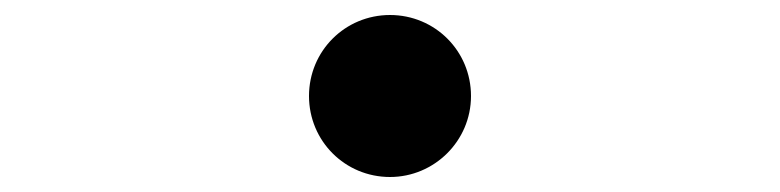

<svg xmlns="http://www.w3.org/2000/svg" viewBox="-20 -508 1040 256"><path d="M500 -272C559 -272 608 -320 608 -380C608 -440 560 -488 500 -488C440 -488 392 -440 392 -380C392 -320 440 -272 500 -272Z"/></svg>

Font: LINE Seed JP_OTF Bold
Style: Regular
Weight: 700
Designer: LINE & Fontrix & Fontworks
Version: Version 1.009